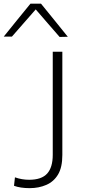

<svg xmlns="http://www.w3.org/2000/svg" viewBox="-47 -988 460 1021"><path d="M284.5 -713V-164Q284.5 -98.5 261.8 -60.2Q239 -22 199.2 -4.8Q159.5 12.5 111 12.5Q61 12.5 27.5 0L32.5 -45Q69 -32 108 -32Q174 -32 203.8 -65Q233.5 -98 233.5 -164.5V-713ZM270 -791.5Q238 -828.5 206.5 -864.5Q175 -900.5 143 -938Q110.5 -901 79.5 -865.5Q48.5 -830 16.5 -793.5H-27Q8 -837 43.5 -880.8Q79 -924.5 115 -968.5H171Q206.5 -924.5 242.5 -880.5Q278 -836.5 313.5 -792.5Z"/></svg>

Font: Heraclito ExtraLight
Style: Regular
Weight: 200
Designer: Kostas Bartsokas (font) & Cristiano Sobral (main changes)
Foundry: Kostas Bartsokas (font) & Cristiano Sobral (main changes)
Version: Version 1.00;July 8, 2020;FontCreator 13.0.0.2655 64-bit